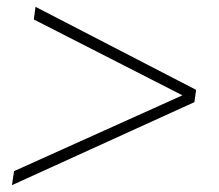

<svg xmlns="http://www.w3.org/2000/svg" viewBox="-20 -671 640 562"><path d="M15 -129 21 -170 514 -392 79 -614 84 -651 554 -408 549 -372Z"/></svg>

Font: Tanohe Sans ExtraLight
Style: Italic
Weight: 200
Designer: Village Type and Design LLC & Cristiano Sobral
Foundry: Cooper Hewitt Smithsonian Design Museum
Version: Version 1.00;September 29, 2021;FontCreator 13.0.0.2655 64-b